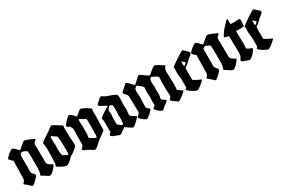

<svg xmlns="http://www.w3.org/2000/svg" viewBox="70 -1480 3497 2380"><g transform="rotate(-30 1818.0 -290.0)"><path d="M289 -536Q296 -536 314 -529.5Q332 -523 352.5 -515Q373 -507 390.5 -498Q408 -489 414 -485Q416 -481 416 -479Q416 -473 410 -469Q404 -465 397 -459.5Q390 -454 384 -445Q378 -436 378 -421Q380 -343 380.5 -297Q381 -251 381 -226Q381 -201 380.5 -191.5Q380 -182 380 -177Q380 -160 387 -149Q394 -138 404.5 -129.5Q415 -121 428.5 -114.5Q442 -108 454 -101Q452 -90 439.5 -73Q427 -56 411 -39.5Q395 -23 378.5 -11Q362 1 352 1Q341 1 328.5 -6Q316 -13 302.5 -22.5Q289 -32 274.5 -41.5Q260 -51 245 -57Q249 -75 254.5 -92Q260 -109 261 -128Q262 -133 262.5 -153Q263 -173 263 -201Q263 -229 263 -260.5Q263 -292 262.5 -320.5Q262 -349 261 -370.5Q260 -392 258 -400Q241 -411 224 -419.5Q207 -428 187 -428Q175 -423 167 -414.5Q159 -406 159 -392Q159 -386 159.5 -368.5Q160 -351 160 -327Q160 -303 160 -276Q160 -249 159.5 -225.5Q159 -202 159 -184Q159 -166 159 -161Q159 -150 165 -141.5Q171 -133 178.5 -125.5Q186 -118 192.5 -109.5Q199 -101 199 -91Q199 -85 186 -69.5Q173 -54 156.5 -38Q140 -22 123.5 -9.5Q107 3 101 3Q95 3 88 -2Q68 -20 51.5 -37Q35 -54 11 -68Q14 -82 19 -87Q24 -92 29.5 -97.5Q35 -103 39 -112.5Q43 -122 43 -144Q43 -195 45 -248.5Q47 -302 47 -353Q47 -361 47 -368.5Q47 -376 49 -384Q39 -392 29 -400.5Q19 -409 11 -420Q2 -424 2 -435Q2 -443 15 -457.5Q28 -472 45.5 -486.5Q63 -501 79.5 -511.5Q96 -522 104 -522Q116 -522 128 -512.5Q140 -503 150.5 -491Q161 -479 169.5 -469.5Q178 -460 183 -460Q189 -460 202.5 -472Q216 -484 232 -498Q248 -512 263.5 -524Q279 -536 289 -536Z M672 -532Q676 -532 693 -522Q710 -512 730.5 -499.5Q751 -487 769 -475.5Q787 -464 793 -460Q801 -454 801 -449Q801 -441 798 -434Q795 -427 795 -419Q795 -396 797 -372.5Q799 -349 799 -325Q799 -315 798.5 -306Q798 -297 798 -287Q798 -277 799.5 -267Q801 -257 802 -247Q804 -227 804 -209.5Q804 -192 804 -172Q804 -165 799.5 -158.5Q795 -152 790 -147Q777 -136 764 -126.5Q751 -117 738 -106Q725 -95 710 -87.5Q695 -80 683 -68Q676 -61 664 -49.5Q652 -38 639 -27.5Q626 -17 612.5 -9Q599 -1 589 -1Q579 -1 562 -7.5Q545 -14 527 -23.5Q509 -33 492.5 -43Q476 -53 468 -59Q467 -61 467 -65Q467 -73 472 -80Q477 -87 477 -95Q477 -121 479.5 -146Q482 -171 482 -197Q482 -243 483 -290.5Q484 -338 474 -383Q474 -385 473.5 -386Q473 -387 473 -389Q473 -393 488 -405Q503 -417 522.5 -430.5Q542 -444 560 -456Q578 -468 584 -471Q608 -483 627.5 -502Q647 -521 672 -532ZM592 -392Q592 -388 591.5 -384.5Q591 -381 591 -377Q591 -358 593.5 -340Q596 -322 596 -303Q596 -290 595 -278Q594 -266 594 -253Q594 -244 594.5 -228Q595 -212 596 -195.5Q597 -179 599.5 -164Q602 -149 606 -142Q623 -131 640.5 -124Q658 -117 675 -109Q679 -122 680 -135Q681 -148 681 -161Q681 -184 680.5 -203.5Q680 -223 680 -246Q680 -254 679.5 -273.5Q679 -293 677.5 -314.5Q676 -336 673.5 -353.5Q671 -371 666 -375Q651 -386 635.5 -395.5Q620 -405 606 -419Q601 -414 596 -409.5Q591 -405 591 -398Q591 -394 592 -392Z M1089 -529Q1097 -527 1116.5 -518Q1136 -509 1157 -497.5Q1178 -486 1194.5 -474Q1211 -462 1213 -455Q1207 -423 1208 -398.5Q1209 -374 1209 -342Q1209 -300 1206.5 -252Q1204 -204 1204 -162Q1204 -154 1197 -149.5Q1190 -145 1185 -140Q1165 -123 1143.5 -109Q1122 -95 1102 -80Q1079 -63 1058.5 -41Q1038 -19 1014 -5Q1010 -3 1003.5 0Q997 3 992 3Q989 3 978 -3.5Q967 -10 954 -18Q941 -26 928.5 -34Q916 -42 910 -44Q893 -51 875 -58Q857 -65 849 -85Q856 -94 869.5 -106Q883 -118 885 -129Q886 -135 886 -147.5Q886 -160 886 -174.5Q886 -189 886 -202Q886 -215 886 -223V-256Q886 -271 887.5 -297Q889 -323 889 -338Q889 -351 887 -358.5Q885 -366 882 -372Q879 -378 875.5 -384Q872 -390 868 -400Q857 -406 843 -412Q829 -418 827 -433Q831 -441 843.5 -457Q856 -473 871 -489.5Q886 -506 900.5 -518.5Q915 -531 923 -531Q933 -531 944.5 -523.5Q956 -516 967 -505.5Q978 -495 987.5 -484Q997 -473 1003 -466Q1013 -473 1023.5 -482.5Q1034 -492 1045 -501.5Q1056 -511 1067 -518.5Q1078 -526 1089 -529ZM1003 -427Q1000 -410 1000 -394Q1000 -377 1001.5 -361Q1003 -345 1003 -328V-217Q1003 -204 1000 -197.5Q997 -191 997 -178Q997 -175 997 -171.5Q997 -168 998 -165Q1000 -162 1011 -155Q1022 -148 1035.5 -140.5Q1049 -133 1061 -126.5Q1073 -120 1078 -118Q1087 -118 1089 -128.5Q1091 -139 1091 -146Q1093 -181 1093 -224Q1093 -267 1093 -302Q1093 -322 1093 -342.5Q1093 -363 1091 -383Q1085 -388 1076.5 -390.5Q1068 -393 1060 -397Q1046 -404 1032 -414.5Q1018 -425 1003 -427Z M1384 -533Q1392 -533 1398.5 -529Q1405 -525 1412 -520Q1428 -509 1449 -501.5Q1470 -494 1492.5 -486Q1515 -478 1535.5 -469Q1556 -460 1570 -447Q1576 -441 1577.5 -427.5Q1579 -414 1579 -406Q1579 -374 1577 -351.5Q1575 -329 1575 -297Q1575 -282 1576.5 -267Q1578 -252 1578 -237Q1578 -217 1574.5 -198Q1571 -179 1571 -160Q1571 -153 1581.5 -144Q1592 -135 1605.5 -126Q1619 -117 1632.5 -109.5Q1646 -102 1652 -99Q1647 -91 1632.5 -75Q1618 -59 1600.5 -42.5Q1583 -26 1566.5 -13.5Q1550 -1 1542 -1Q1535 -1 1522 -8.5Q1509 -16 1494 -26Q1479 -36 1466 -45.5Q1453 -55 1446 -60Q1437 -55 1425 -45.5Q1413 -36 1400 -26.5Q1387 -17 1375 -9.5Q1363 -2 1354 -2Q1344 -2 1334 -7Q1324 -12 1314 -16Q1307 -19 1294.5 -22.5Q1282 -26 1270 -31.5Q1258 -37 1249.5 -44.5Q1241 -52 1241 -61Q1241 -72 1250 -78.5Q1259 -85 1267 -91Q1264 -122 1265 -152.5Q1266 -183 1266 -213Q1266 -225 1266 -237Q1266 -249 1264 -261Q1263 -267 1260.5 -273Q1258 -279 1258 -285Q1258 -295 1277 -310.5Q1296 -326 1320.5 -342Q1345 -358 1369 -371.5Q1393 -385 1402 -390Q1386 -401 1370 -410Q1354 -419 1336 -426Q1323 -431 1311 -439.5Q1299 -448 1297 -462Q1302 -476 1314.5 -483Q1327 -490 1336 -500Q1345 -510 1357.5 -521.5Q1370 -533 1384 -533ZM1418 -382Q1404 -368 1392.5 -354Q1381 -340 1381 -319Q1381 -310 1383.5 -301.5Q1386 -293 1386 -284Q1386 -267 1383.5 -251Q1381 -235 1381 -218Q1381 -210 1381 -198Q1381 -186 1381 -174Q1381 -162 1382 -150.5Q1383 -139 1385 -132Q1389 -129 1397 -122.5Q1405 -116 1413.5 -109.5Q1422 -103 1430 -98.5Q1438 -94 1443 -94Q1451 -94 1454.5 -112.5Q1458 -131 1458.5 -154Q1459 -177 1458.5 -199Q1458 -221 1458 -228Q1458 -248 1459.5 -267Q1461 -286 1461 -306Q1461 -322 1460 -337.5Q1459 -353 1457 -368Q1450 -376 1439 -378Q1428 -380 1418 -382Z M2146 -535Q2158 -534 2174 -526Q2190 -518 2207 -507.5Q2224 -497 2240.5 -486Q2257 -475 2270 -469Q2261 -457 2250.5 -439Q2240 -421 2240 -406Q2240 -358 2243 -304.5Q2246 -251 2246 -203Q2246 -168 2240 -135Q2257 -122 2274.5 -109.5Q2292 -97 2309 -85Q2302 -77 2286 -62.5Q2270 -48 2252 -34Q2234 -20 2217 -9Q2200 2 2190 2Q2188 2 2178.5 -4Q2169 -10 2158 -18Q2147 -26 2136.5 -33.5Q2126 -41 2122 -44Q2117 -49 2110.5 -54Q2104 -59 2104 -67Q2104 -68 2104.5 -69Q2105 -70 2105 -72Q2112 -82 2117 -86.5Q2122 -91 2125.5 -95.5Q2129 -100 2130.5 -107Q2132 -114 2132 -129Q2132 -148 2129.5 -167Q2127 -186 2127 -206V-326Q2127 -338 2129 -349.5Q2131 -361 2131 -373Q2131 -380 2130 -384Q2124 -390 2112.5 -397.5Q2101 -405 2088 -412Q2075 -419 2063 -424Q2051 -429 2042 -429Q2033 -429 2028 -421.5Q2023 -414 2020.5 -403.5Q2018 -393 2017 -382Q2016 -371 2016 -364Q2016 -347 2018.5 -331.5Q2021 -316 2021 -299Q2021 -288 2019.5 -278Q2018 -268 2018 -257Q2018 -243 2019 -225.5Q2020 -208 2020 -194Q2020 -178 2015.5 -162.5Q2011 -147 2011 -139Q2011 -133 2018.5 -125.5Q2026 -118 2035.5 -111Q2045 -104 2054.5 -98Q2064 -92 2069 -88Q2055 -69 2035.5 -56Q2016 -43 1998 -28Q1990 -21 1983 -13.5Q1976 -6 1968 0Q1955 -1 1940.5 -8.5Q1926 -16 1912.5 -27Q1899 -38 1888 -50.5Q1877 -63 1871 -74Q1874 -77 1880 -82Q1886 -87 1892.5 -93Q1899 -99 1903.5 -104.5Q1908 -110 1908 -114Q1908 -124 1906.5 -133Q1905 -142 1905 -152Q1905 -166 1906.5 -180.5Q1908 -195 1908 -209Q1908 -229 1906.5 -253Q1905 -277 1905 -297Q1905 -313 1906.5 -329Q1908 -345 1908 -361Q1908 -366 1898 -377Q1888 -388 1875 -399Q1862 -410 1849.5 -418.5Q1837 -427 1832 -427Q1826 -427 1821 -423Q1816 -419 1814 -414Q1803 -406 1799.5 -394Q1796 -382 1796 -368Q1796 -348 1798.5 -327.5Q1801 -307 1801 -287Q1801 -255 1798.5 -219Q1796 -183 1796 -151Q1796 -140 1797 -135Q1807 -123 1818.5 -114Q1830 -105 1841 -94Q1836 -85 1822.5 -70.5Q1809 -56 1793.5 -41.5Q1778 -27 1762 -16.5Q1746 -6 1737 -6Q1730 -6 1715.5 -16Q1701 -26 1686 -38Q1671 -50 1659.5 -61Q1648 -72 1648 -74Q1648 -80 1654 -86Q1660 -92 1667.5 -99Q1675 -106 1682 -114Q1689 -122 1690 -132Q1692 -142 1691.5 -152.5Q1691 -163 1691 -173Q1691 -218 1689 -266Q1687 -314 1687 -359Q1687 -371 1679.5 -381.5Q1672 -392 1663.5 -401.5Q1655 -411 1647.5 -420.5Q1640 -430 1640 -439V-442Q1643 -445 1657 -458Q1671 -471 1687 -485.5Q1703 -500 1716 -511.5Q1729 -523 1731 -524Q1746 -520 1757.5 -510Q1769 -500 1779 -488.5Q1789 -477 1799 -465.5Q1809 -454 1822 -447Q1828 -450 1839.5 -459.5Q1851 -469 1863.5 -480.5Q1876 -492 1887.5 -503Q1899 -514 1904 -519Q1909 -522 1914 -526Q1919 -530 1926 -530Q1936 -526 1952 -514.5Q1968 -503 1985 -490.5Q2002 -478 2016.5 -468.5Q2031 -459 2038 -459Q2045 -459 2050.5 -463Q2056 -467 2061 -472Q2081 -491 2101.5 -507Q2122 -523 2146 -535Z M2544 -525Q2546 -525 2553 -519Q2560 -513 2568 -505.5Q2576 -498 2583.5 -490.5Q2591 -483 2594 -481Q2602 -476 2609.5 -468Q2617 -460 2617 -450Q2617 -442 2610.5 -434.5Q2604 -427 2595.5 -419.5Q2587 -412 2578 -406Q2569 -400 2564 -396Q2550 -385 2538 -371Q2526 -357 2512 -346Q2501 -338 2490 -331.5Q2479 -325 2470 -316Q2468 -296 2467.5 -274.5Q2467 -253 2467 -233Q2467 -211 2468.5 -189.5Q2470 -168 2468 -146Q2494 -131 2520 -116Q2546 -101 2575 -91Q2572 -83 2556.5 -68Q2541 -53 2522 -38Q2503 -23 2485.5 -12Q2468 -1 2460 -1Q2452 -1 2432.5 -10Q2413 -19 2392 -32Q2371 -45 2355 -58Q2339 -71 2339 -79Q2339 -86 2344.5 -90.5Q2350 -95 2355 -99Q2356 -103 2356 -107Q2356 -111 2356 -115V-198Q2356 -230 2351.5 -262.5Q2347 -295 2347 -328Q2347 -338 2348.5 -347.5Q2350 -357 2350 -367Q2350 -374 2348 -380.5Q2346 -387 2344 -393Q2348 -398 2363.5 -410Q2379 -422 2400 -436.5Q2421 -451 2444.5 -467Q2468 -483 2488.5 -495.5Q2509 -508 2524.5 -516.5Q2540 -525 2544 -525ZM2465 -412Q2464 -404 2463.5 -395.5Q2463 -387 2463 -379Q2463 -371 2463.5 -362.5Q2464 -354 2465 -346L2473 -344Q2482 -351 2490 -358.5Q2498 -366 2506 -374Q2496 -384 2486 -394Q2476 -404 2465 -412Z M2909 -536Q2916 -536 2934 -529.5Q2952 -523 2972.5 -515Q2993 -507 3010.5 -498Q3028 -489 3034 -485Q3036 -481 3036 -479Q3036 -473 3030 -469Q3024 -465 3017 -459.5Q3010 -454 3004 -445Q2998 -436 2998 -421Q3000 -343 3000.5 -297Q3001 -251 3001 -226Q3001 -201 3000.5 -191.5Q3000 -182 3000 -177Q3000 -160 3007 -149Q3014 -138 3024.5 -129.5Q3035 -121 3048.5 -114.5Q3062 -108 3074 -101Q3072 -90 3059.5 -73Q3047 -56 3031 -39.5Q3015 -23 2998.5 -11Q2982 1 2972 1Q2961 1 2948.5 -6Q2936 -13 2922.5 -22.5Q2909 -32 2894.5 -41.5Q2880 -51 2865 -57Q2869 -75 2874.5 -92Q2880 -109 2881 -128Q2882 -133 2882.5 -153Q2883 -173 2883 -201Q2883 -229 2883 -260.5Q2883 -292 2882.5 -320.5Q2882 -349 2881 -370.5Q2880 -392 2878 -400Q2861 -411 2844 -419.5Q2827 -428 2807 -428Q2795 -423 2787 -414.5Q2779 -406 2779 -392Q2779 -386 2779.5 -368.5Q2780 -351 2780 -327Q2780 -303 2780 -276Q2780 -249 2779.5 -225.5Q2779 -202 2779 -184Q2779 -166 2779 -161Q2779 -150 2785 -141.5Q2791 -133 2798.5 -125.5Q2806 -118 2812.5 -109.5Q2819 -101 2819 -91Q2819 -85 2806 -69.5Q2793 -54 2776.5 -38Q2760 -22 2743.5 -9.5Q2727 3 2721 3Q2715 3 2708 -2Q2688 -20 2671.5 -37Q2655 -54 2631 -68Q2634 -82 2639 -87Q2644 -92 2649.5 -97.5Q2655 -103 2659 -112.5Q2663 -122 2663 -144Q2663 -195 2665 -248.5Q2667 -302 2667 -353Q2667 -361 2667 -368.5Q2667 -376 2669 -384Q2659 -392 2649 -400.5Q2639 -409 2631 -420Q2622 -424 2622 -435Q2622 -443 2635 -457.5Q2648 -472 2665.5 -486.5Q2683 -501 2699.5 -511.5Q2716 -522 2724 -522Q2736 -522 2748 -512.5Q2760 -503 2770.5 -491Q2781 -479 2789.5 -469.5Q2798 -460 2803 -460Q2809 -460 2822.5 -472Q2836 -484 2852 -498Q2868 -512 2883.5 -524Q2899 -536 2909 -536Z M3225 -583Q3225 -581 3224.5 -575.5Q3224 -570 3223.5 -563Q3223 -556 3223 -550Q3223 -544 3223 -542Q3223 -536 3223 -524.5Q3223 -513 3227 -508Q3238 -506 3252 -505.5Q3266 -505 3277 -505Q3295 -505 3311 -507Q3327 -509 3345 -509Q3351 -509 3354 -504.5Q3357 -500 3358.5 -494Q3360 -488 3360 -481.5Q3360 -475 3360 -471Q3360 -459 3359.5 -453.5Q3359 -448 3358.5 -443Q3358 -438 3357.5 -432.5Q3357 -427 3357 -415Q3357 -410 3356 -406Q3355 -402 3349 -401Q3336 -399 3322.5 -398Q3309 -397 3295 -397Q3281 -397 3268 -398Q3255 -399 3241 -401Q3240 -392 3240 -383Q3240 -374 3240 -364Q3240 -329 3242 -294Q3244 -259 3244 -224Q3244 -205 3243 -186Q3242 -167 3239 -148Q3256 -137 3274.5 -128.5Q3293 -120 3313 -115Q3313 -103 3301 -84Q3289 -65 3272.5 -47Q3256 -29 3238.5 -16Q3221 -3 3209 -3Q3203 -3 3193.5 -6.5Q3184 -10 3173 -15Q3162 -20 3151 -24Q3140 -28 3131 -30Q3119 -32 3115.5 -38Q3112 -44 3104 -52Q3115 -71 3121.5 -81Q3128 -91 3132 -100.5Q3136 -110 3137 -122.5Q3138 -135 3138 -159Q3138 -217 3136 -274Q3134 -331 3134 -388Q3117 -390 3101 -394.5Q3085 -399 3071 -407Q3072 -411 3080 -424.5Q3088 -438 3098 -452.5Q3108 -467 3117 -479.5Q3126 -492 3129 -495Q3147 -512 3162.5 -529.5Q3178 -547 3195 -566Q3201 -573 3209 -576Q3217 -579 3225 -583Z M3560 -525Q3562 -525 3569 -519Q3576 -513 3584 -505.5Q3592 -498 3599.5 -490.5Q3607 -483 3610 -481Q3618 -476 3625.5 -468Q3633 -460 3633 -450Q3633 -442 3626.5 -434.5Q3620 -427 3611.5 -419.5Q3603 -412 3594 -406Q3585 -400 3580 -396Q3566 -385 3554 -371Q3542 -357 3528 -346Q3517 -338 3506 -331.5Q3495 -325 3486 -316Q3484 -296 3483.5 -274.5Q3483 -253 3483 -233Q3483 -211 3484.5 -189.5Q3486 -168 3484 -146Q3510 -131 3536 -116Q3562 -101 3591 -91Q3588 -83 3572.5 -68Q3557 -53 3538 -38Q3519 -23 3501.5 -12Q3484 -1 3476 -1Q3468 -1 3448.5 -10Q3429 -19 3408 -32Q3387 -45 3371 -58Q3355 -71 3355 -79Q3355 -86 3360.5 -90.5Q3366 -95 3371 -99Q3372 -103 3372 -107Q3372 -111 3372 -115V-198Q3372 -230 3367.5 -262.5Q3363 -295 3363 -328Q3363 -338 3364.5 -347.5Q3366 -357 3366 -367Q3366 -374 3364 -380.5Q3362 -387 3360 -393Q3364 -398 3379.5 -410Q3395 -422 3416 -436.5Q3437 -451 3460.5 -467Q3484 -483 3504.5 -495.5Q3525 -508 3540.5 -516.5Q3556 -525 3560 -525ZM3481 -412Q3480 -404 3479.5 -395.5Q3479 -387 3479 -379Q3479 -371 3479.5 -362.5Q3480 -354 3481 -346L3489 -344Q3498 -351 3506 -358.5Q3514 -366 3522 -374Q3512 -384 3502 -394Q3492 -404 3481 -412Z"/></g></svg>

Font: Hand Textur
Style: Regular
Weight: 400
Designer: F. H. Ehmcke um 1935
Foundry: Peter Wiegel
Version: Version 1.000